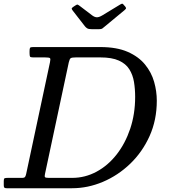

<svg xmlns="http://www.w3.org/2000/svg" viewBox="-60 -1000 898 1020"><path d="M-40 -16V-39Q-40 -51 -35.5 -53Q-31 -55 -19 -55H57Q70 -55 73.5 -60.8Q77 -66.5 79 -76L205.5 -669Q209.5 -687 205.5 -691Q201.5 -695 179 -695H116Q102 -695 99.5 -699.5Q97 -704 97 -718V-729Q97 -742 99.8 -746Q102.5 -750 115 -750H473Q560.5 -750 618.5 -724.5Q676.5 -699 710.5 -657.2Q744.5 -615.5 758.8 -565.2Q773 -515 773 -465Q773 -362.5 734.8 -277.5Q696.5 -192.5 631.8 -130.2Q567 -68 486.8 -34Q406.5 0 323 0H-24Q-33.5 0 -36.8 -3Q-40 -6 -40 -16ZM199 -55H323Q392 -55 452.8 -87.8Q513.5 -120.5 559.5 -179.2Q605.5 -238 631.8 -316.2Q658 -394.5 658 -485Q658 -527 651.8 -564.8Q645.5 -602.5 627 -632Q608.5 -661.5 571.5 -678.2Q534.5 -695 473 -695H343Q321.5 -695 315.5 -690.8Q309.5 -686.5 305.5 -669L179 -76Q176 -63 179 -59Q182 -55 199 -55ZM391 -860.5 326.5 -943.5Q321.5 -950 321 -953.8Q320.5 -957.5 328.5 -963L339 -970Q348.5 -976.5 352 -975.5Q355.5 -974.5 363 -969L430 -918Q443 -908.5 454.5 -908.2Q466 -908 483 -918L578.5 -976Q587.5 -981.5 591 -980Q594.5 -978.5 599.5 -971.5L603.5 -967.5Q609 -961 609.5 -957Q610 -953 601.5 -946L494 -857Q487.5 -851.5 483 -848.2Q478.5 -845 466.5 -845H426.5Q411 -845 403.8 -849.2Q396.5 -853.5 391 -860.5Z"/></svg>

Font: Besley
Style: Italic
Weight: 400
Italic angle: -13°
Designer: Owen Earl
Foundry: indestructible type*
Version: Version 4.000; ttfautohint (v1.8.4.7-5d5b)